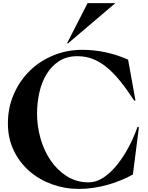

<svg xmlns="http://www.w3.org/2000/svg" viewBox="-20 -1209 958 1244"><path d="M547.5 -1188.8H727.5L420 -927.5L415 -930ZM491.2 15Q400 15 316.9 -15Q233.8 -45 170 -100.6Q106.2 -156.2 68.8 -234.4Q31.2 -312.5 31.2 -410Q31.2 -511.2 69.4 -598.8Q107.5 -686.2 172.5 -750Q237.5 -813.8 325.6 -850Q413.8 -886.2 512.5 -886.2Q590 -886.2 665 -870Q740 -853.8 810 -822.5L857.5 -558.8L850 -556.2Q803.8 -627.5 760.6 -681.2Q717.5 -735 673.8 -771.2Q630 -807.5 583.1 -826.2Q536.2 -845 481.2 -845Q412.5 -845 363.1 -813.1Q313.8 -781.2 281.9 -728.8Q250 -676.2 235 -609.4Q220 -542.5 220 -472.5Q220 -393.8 241.9 -314.4Q263.8 -235 306.9 -171.2Q350 -107.5 412.5 -67.5Q475 -27.5 555 -27.5Q602.5 -27.5 648.8 -57.5Q695 -87.5 736.2 -138.1Q777.5 -188.8 812.5 -253.8Q847.5 -318.8 871.2 -387.5L880 -385L841.2 -78.8Q808.8 -60 768.1 -43.1Q727.5 -26.2 682.5 -13.1Q637.5 0 588.8 7.5Q540 15 491.2 15Z"/></svg>

Font: Equateur
Style: Regular
Weight: 400
Designer: Ange Degheest & Eugénie Bidaut
Foundry: Velvetyne Type Foundry
Version: Version 1.000;FEAKit 1.0